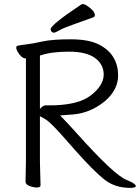

<svg xmlns="http://www.w3.org/2000/svg" viewBox="-20 -900 680 933"><path d="M174 -370Q188 -388 201 -388H221Q343 -388 406 -426Q441 -448 462.5 -477.5Q484 -507 484 -537Q484 -587 442 -618Q400 -649 314.5 -649Q229 -649 174 -630ZM104 -17 106 -116V-616H105Q85 -616 66 -648Q59 -660 59 -668.5Q59 -677 67 -678Q87 -682 113 -685Q139 -688 186.5 -698.5Q234 -709 322.5 -709Q411 -709 460 -684Q509 -659 531.5 -620.5Q554 -582 554 -534.5Q554 -487 525.5 -447Q497 -407 445.5 -378Q394 -349 336.5 -344Q279 -339 272 -339Q303 -308 346 -260Q537 -46 597 -25Q640 -7 640 4Q640 13 612 13Q538 13 486 -28.5Q434 -70 347 -168L279 -245Q225 -305 204.5 -318Q184 -331 174 -335V-115L177 1Q177 11 159 11Q141 11 122.5 3.5Q104 -4 104 -17ZM434 -816Q385 -798 336.5 -781Q288 -764 268 -752.5Q248 -741 242 -741Q236 -741 231 -746Q226 -751 226 -758Q226 -779 376 -879Q378 -880 385 -880Q392 -880 406 -870Q441 -846 441 -826Q441 -819 434 -816Z"/></svg>

Font: Fusion Kai T
Style: Regular
Weight: 400
Designer: Fontworks Inc.
Version: Version 24.134;May 13, 2024